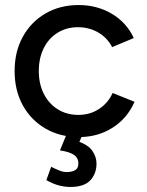

<svg xmlns="http://www.w3.org/2000/svg" viewBox="-20 -532 582 762"><path d="M294 12Q219 12 161 -21.5Q103 -55 70.5 -114Q38 -173 38 -250Q38 -327 70.5 -386Q103 -445 160.5 -478.5Q218 -512 292 -512Q365 -512 423.5 -477.5Q482 -443 511 -381L425 -345Q406 -382 370 -403Q334 -424 289 -424Q244 -424 208.5 -402Q173 -380 153.5 -340.5Q134 -301 134 -250Q134 -199 154 -159.5Q174 -120 209.5 -98Q245 -76 291 -76Q337 -76 373 -99.5Q409 -123 427 -163L514 -128Q485 -62 426.5 -25Q368 12 294 12ZM259 210Q239 210 216 204.5Q193 199 164 183L183 130Q199 138 215 144.5Q231 151 245 151Q263 151 277 144Q291 137 291 117Q291 94 272.5 82Q254 70 218 65L247 -6L307 4L295 31Q331 44 347 67.5Q363 91 363 117Q363 157 338.5 183.5Q314 210 259 210Z"/></svg>

Font: Figtree Medium
Style: Regular
Weight: 500
Designer: Erik Kennedy
Foundry: Erik Kennedy
Version: Version 2.001; ttfautohint (v1.8.4.7-5d5b);gftools[0.9.27]